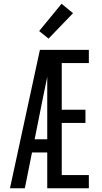

<svg xmlns="http://www.w3.org/2000/svg" viewBox="-20 -1000 540 1020"><path d="M33 0 192 -735H452V-665H308V-417H434V-347H308V-70H452V0H231V-190H150L112 0ZM164 -260H231V-592Q226 -566 220.5 -540.5Q215 -515 210 -490ZM238 -795 188 -835 307 -980 368 -930Z"/></svg>

Font: Iosevka SS18
Style: Regular
Weight: 400
Monospace: yes
Designer: Belleve Invis
Foundry: Belleve Invis
Version: Version 25.1.1; ttfautohint (v1.8.4)